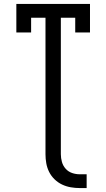

<svg xmlns="http://www.w3.org/2000/svg" viewBox="-20 -755 540 975"><path d="M385 200Q362 200 339 196Q316 192 295 182Q274 172 257 155.5Q240 139 229.5 118Q219 97 215 74Q211 51 211 28V-665H138V-590H63V-735H437V-590H362V-665H289V28Q289 48 294.5 67.5Q300 87 313.5 102Q327 117 346 123.5Q365 130 385 130H420V200Z"/></svg>

Font: Iosevka Curly Slab
Style: Regular
Weight: 400
Monospace: yes
Designer: Belleve Invis
Foundry: Belleve Invis
Version: Version 22.1.2; ttfautohint (v1.8.4)